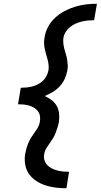

<svg xmlns="http://www.w3.org/2000/svg" viewBox="-20 -853 540 1026"><path d="M335 153Q306 153 277.5 149.5Q249 146 223 137.5Q197 129 174 114Q151 99 135.5 77.5Q120 56 115 28Q110 0 114 -28Q117 -44 121 -59Q125 -74 131.5 -89Q138 -104 146.5 -118Q155 -132 165 -145.5Q175 -159 183 -173Q191 -187 193 -203Q196 -218 193.5 -233Q191 -248 182.5 -259Q174 -270 161.5 -277.5Q149 -285 135.5 -289Q122 -293 106.5 -294.5Q91 -296 76 -296L80 -318L91 -384Q106 -384 121.5 -385.5Q137 -387 152.5 -391Q168 -395 182.5 -402.5Q197 -410 209 -421Q221 -432 228.5 -447Q236 -462 239 -477Q241 -492 239.5 -507Q238 -522 234 -536Q230 -550 226 -564Q222 -578 219 -592Q216 -606 215.5 -621.5Q215 -637 218 -652Q222 -681 236.5 -708.5Q251 -736 274 -757.5Q297 -779 324.5 -793.5Q352 -808 381 -817Q410 -826 439.5 -829.5Q469 -833 498 -833L483 -745Q467 -745 450.5 -743.5Q434 -742 417.5 -738Q401 -734 385 -727Q369 -720 355 -709Q341 -698 331.5 -683Q322 -668 319 -652Q317 -637 318.5 -622Q320 -607 323.5 -593Q327 -579 331.5 -565Q336 -551 338.5 -536.5Q341 -522 342 -507Q343 -492 340 -477Q336 -454 326 -432Q316 -410 299.5 -392Q283 -374 262 -361.5Q241 -349 219 -340Q238 -331 255 -318.5Q272 -306 282.5 -288Q293 -270 295.5 -247.5Q298 -225 295 -203Q292 -187 287.5 -172Q283 -157 277 -142Q271 -127 262.5 -113Q254 -99 244.5 -86Q235 -73 226.5 -58.5Q218 -44 216 -28Q213 -12 217.5 3Q222 18 232.5 29Q243 40 257 47Q271 54 286 58Q301 62 317 63.5Q333 65 349 65Z"/></svg>

Font: Iosevka Slab Semibold Oblique
Style: Regular
Weight: 600
Italic angle: -9°
Monospace: yes
Designer: Belleve Invis
Foundry: Belleve Invis
Version: Version 11.1.1; ttfautohint (v1.8.3)